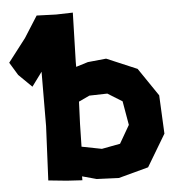

<svg xmlns="http://www.w3.org/2000/svg" viewBox="-111 -748 747 811"><g transform="rotate(-5 263.0 -343.0)"><path d="M216.8 -227.5 220.7 -322.3 266.6 -343.8 342.8 -345.7 404.3 -307.6 421.9 -206.1 377.9 -129.9 299.8 -115.2 214.8 -131.8ZM227.5 -699.2 156.2 -697.3 74.2 -700.2 16.6 -609.4 -58.6 -511.7 -25.4 -457 30.3 -402.3 74.2 -461.9 73.2 -231.4 62.5 -2 140.6 5.9 206.1 9.8V-6.8L266.6 9.8L360.4 13.7L487.3 -20.5L568.4 -156.2L560.5 -319.3L479.5 -438.5L350.6 -493.2L272.5 -485.4L221.7 -469.7V-491.2Z"/></g></svg>

Font: MaokenAssortedSans-TC
Style: Regular
Weight: 500
Version: Version 0.83